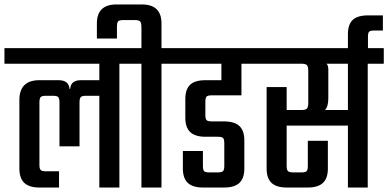

<svg xmlns="http://www.w3.org/2000/svg" viewBox="-40 -842 1743 862"><path d="M563 -626V-556H496V0H406V-412H346Q328 -412 322.5 -406Q317 -400 317 -382V-185H227V-382Q227 -400 221.5 -406Q216 -412 198 -412H166Q148 -412 142.5 -406Q137 -400 137 -382V-101Q137 -84 143 -78.5Q149 -73 166 -73H225V0H138Q91 0 69 -21Q47 -42 47 -85V-393Q47 -482 137 -482H223Q269 -482 272 -443H275Q278 -482 323 -482H406V-556H-20V-626Z M757 -626V-556H685V0H595V-556H523V-626H595V-720Q595 -740 589 -746Q583 -752 563 -752H517Q496 -752 490.5 -746.5Q485 -741 485 -720V-669H395V-737Q395 -822 483 -822H597Q685 -822 685 -737V-626Z M1044 -414H911Q893 -414 887.5 -408.5Q882 -403 882 -385V-325Q882 -308 887.5 -302.5Q893 -297 911 -297H965Q1013 -297 1035 -276Q1057 -255 1057 -212V-85Q1057 -42 1035 -21Q1013 0 965 0H873Q825 0 803 -21Q781 -42 781 -85V-164H871V-97Q871 -79 876.5 -73.5Q882 -68 899 -68H938Q955 -68 961 -73.5Q967 -79 967 -97V-200Q967 -217 961 -222.5Q955 -228 938 -228H883Q836 -228 814 -249Q792 -270 792 -313V-397Q792 -441 813.5 -461.5Q835 -482 883 -482H954V-556H717V-626H1133V-556H1044Z M1683 -626V-556H1611V0H1522V-278H1247V-97Q1247 -79 1253 -73.5Q1259 -68 1276 -68H1314Q1331 -68 1336.5 -73.5Q1342 -79 1342 -97V-210H1432V-85Q1432 -42 1410 -21Q1388 0 1340 0H1249Q1201 0 1179 -21Q1157 -42 1157 -85V-451H1247V-348H1312Q1331 -348 1337.5 -354Q1344 -360 1344 -380V-524Q1344 -544 1337.5 -550Q1331 -556 1312 -556H1093V-626ZM1522 -348V-556H1426Q1434 -548 1434 -530V-401Q1434 -363 1419 -348Z M1679 -705H1641Q1623 -705 1617.5 -700Q1612 -695 1612 -677V-606H1522V-689Q1522 -732 1543.5 -752.5Q1565 -773 1613 -773H1679Z"/></svg>

Font: Teko Regular
Style: Regular
Weight: 400
Designer: Manushi Parikh, Jonny Pinhorn
Foundry: Indian Type Foundry
Version: Version 1.105;PS 1.0;hotconv 1.0.78;makeotf.lib2.5.61930; tt